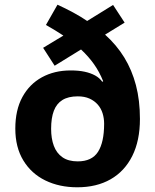

<svg xmlns="http://www.w3.org/2000/svg" viewBox="-20 -785 659 815"><path d="M224 -765Q259 -749 290.5 -732Q322 -715 350 -696L460 -764L509 -689L426 -638Q475 -594 507.5 -541Q540 -488 557 -423.5Q574 -359 574 -280Q574 -188 541.5 -123Q509 -58 449.5 -24Q390 10 308 10Q232 10 172.5 -19Q113 -48 79 -104Q45 -160 45 -239Q45 -318 75 -373Q105 -428 158 -457Q211 -486 280 -486Q314 -486 339.5 -480.5Q365 -475 384 -464.5Q403 -454 414 -438L418 -440Q402 -480 379 -512.5Q356 -545 324 -575L212 -506L163 -582L249 -634Q232 -645 213.5 -656.5Q195 -668 175 -679ZM310 -376Q270 -376 245 -360.5Q220 -345 208.5 -314.5Q197 -284 197 -238Q197 -197 208.5 -166Q220 -135 245 -117.5Q270 -100 310 -100Q370 -100 396 -140.5Q422 -181 422 -260Q422 -283 415.5 -304Q409 -325 395 -341Q381 -357 360 -366.5Q339 -376 310 -376Z"/></svg>

Font: Noto Sans Sinhala
Style: Regular
Weight: 400
Designer: Jelle Bosma - Monotype Design Team
Foundry: Monotype Imaging Inc.
Version: Version 2.006